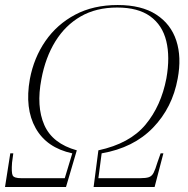

<svg xmlns="http://www.w3.org/2000/svg" viewBox="-22 -745 748 765"><path d="M-2 0 19 -134H31L26 -97Q23 -57 28.5 -46Q34 -35 63 -35H236L266 -134Q164 -156 120 -234.5Q76 -313 97 -430Q113 -515 159 -581.5Q205 -648 277.5 -686.5Q350 -725 447 -725Q542 -725 600.5 -687Q659 -649 680.5 -583Q702 -517 686 -432Q665 -316 587.5 -236Q510 -156 383 -134L370 -35H536Q559 -35 571 -39Q583 -43 590 -56.5Q597 -70 605 -97L618 -134H629L594 0H351L370 -146Q495 -173 557.5 -248Q620 -323 641 -433Q656 -518 640.5 -581.5Q625 -645 576.5 -680Q528 -715 445 -715Q361 -715 299.5 -679.5Q238 -644 198.5 -580Q159 -516 143 -430Q122 -321 154.5 -247Q187 -173 284 -146L241 0Z"/></svg>

Font: Noto Serif Display ExtraLight
Style: Italic
Weight: 200
Italic angle: -12°
Designer: Monotype Design Team
Foundry: Monotype Imaging Inc.
Version: Version 2.009